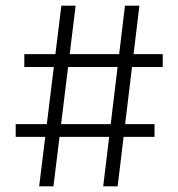

<svg xmlns="http://www.w3.org/2000/svg" viewBox="-20 -659 630 679"><path d="M118.5 0 197 -639H247.5L169 0ZM35.5 -175V-220H526.5V-175ZM345 0 422 -639H473L396 0ZM66 -422V-467.5H555.5V-422Z"/></svg>

Font: Anek Tamil Medium Light
Style: Regular
Weight: 300
Version: Version 1.003